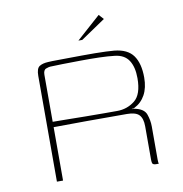

<svg xmlns="http://www.w3.org/2000/svg" viewBox="-71 -672 706 740"><g transform="rotate(-10 281.5 -302.5)"><path d="M371 -210Q371 -210 337.5 -210Q304 -210 247 -210Q190 -210 117 -209V0H93V-414Q93 -443 105.5 -451Q118 -459 140 -460Q155 -461 176 -461Q197 -461 222 -461.5Q247 -462 272.5 -462Q298 -462 322 -462Q346 -462 365.5 -461Q385 -460 398 -459Q450 -454 472 -423Q494 -392 494 -337Q494 -297 479 -269.5Q464 -242 436 -228Q435 -227 431.5 -226.5Q428 -226 426 -226V-225Q428 -225 431 -225Q434 -225 435 -225Q473 -218 481.5 -194Q490 -170 490 -146V-16Q490 -12 490.5 -6.5Q491 -1 492 0H480Q473 0 469 -3Q465 -6 465 -22V-151Q465 -182 451.5 -196Q438 -210 404 -210ZM117 -230Q134 -230 168.5 -229.5Q203 -229 243.5 -228.5Q284 -228 318.5 -228Q353 -228 369 -228Q408 -228 438 -251.5Q468 -275 468 -339Q468 -383 451 -409Q434 -435 396 -439Q372 -442 336.5 -443Q301 -444 263 -443.5Q225 -443 193 -442.5Q161 -442 144 -441Q140 -441 128.5 -437Q117 -433 117 -414ZM269 -521 363 -605 380 -586 284 -521Z"/></g></svg>

Font: Genos Thin
Style: Regular
Weight: 100
Designer: Robert E. Leuschke
Foundry: Robert E. Leuschke
Version: Version 1.010